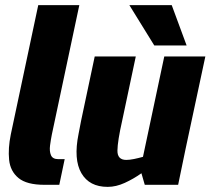

<svg xmlns="http://www.w3.org/2000/svg" viewBox="-20 -720 820 748"><path d="M207 -100H232L211 0H153Q84 0 52 -26.5Q20 -53 15.5 -97.5Q11 -142 22 -196L129 -700H289L182 -196Q178 -176 175 -153.5Q172 -131 178.5 -115.5Q185 -100 207 -100Z M399 8Q328 8 297 -45.5Q266 -99 286 -198L296 -250L349 -500H509L456 -250Q438 -170 437.5 -133.5Q437 -97 472 -97Q485 -97 502 -100.5Q519 -104 537 -109L620 -500H780L703 -140L674 0H544L531 -45Q500 -23 466 -7.5Q432 8 400 8H399ZM484 -700H649L707 -543H581Z"/></svg>

Font: Epunda Sans ExtraBold
Style: Italic
Weight: 800
Italic angle: -12.0243°
Designer: Simon Atzbach
Foundry: typofactur
Version: Version 2.204; ttfautohint (v1.8.4.7-5d5b)